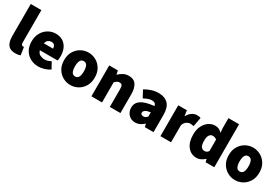

<svg xmlns="http://www.w3.org/2000/svg" viewBox="67 -1688 3916 2693"><g transform="rotate(30 2025.0 -342.0)"><path d="M212 12Q154 12 120.5 -11.5Q87 -35 72.5 -77.5Q58 -120 58 -176V-696H230V-170Q230 -145 239.5 -135.5Q249 -126 258 -126Q263 -126 266.5 -126.5Q270 -127 276 -128L296 -2Q283 4 262 8Q241 12 212 12Z M588 12Q515 12 456.5 -19Q398 -50 364 -108.5Q330 -167 330 -250Q330 -331 364.5 -389.5Q399 -448 454 -480Q509 -512 570 -512Q644 -512 692.5 -479.5Q741 -447 764.5 -392Q788 -337 788 -270Q788 -248 785.5 -227.5Q783 -207 781 -198H493Q506 -151 541 -134.5Q576 -118 612 -118Q660 -118 714 -148L770 -46Q730 -18 680 -3Q630 12 588 12ZM574 -382Q549 -382 526 -366Q503 -350 493 -310H642Q642 -339 627.5 -360.5Q613 -382 574 -382Z M1104 12Q1040 12 983.5 -19Q927 -50 891.5 -108.5Q856 -167 856 -250Q856 -333 891.5 -391.5Q927 -450 983.5 -481Q1040 -512 1104 -512Q1168 -512 1224.5 -481Q1281 -450 1316.5 -391.5Q1352 -333 1352 -250Q1352 -167 1316.5 -108.5Q1281 -50 1224.5 -19Q1168 12 1104 12ZM1104 -126Q1143 -126 1159.5 -159.5Q1176 -193 1176 -250Q1176 -307 1159.5 -340.5Q1143 -374 1104 -374Q1065 -374 1048.5 -340.5Q1032 -307 1032 -250Q1032 -193 1048.5 -159.5Q1065 -126 1104 -126Z M1442 0V-500H1582L1594 -440H1598Q1628 -469 1666.5 -490.5Q1705 -512 1756 -512Q1839 -512 1875.5 -456.5Q1912 -401 1912 -308V0H1740V-286Q1740 -334 1728 -350Q1716 -366 1690 -366Q1666 -366 1650 -356Q1634 -346 1614 -328V0Z M2154 12Q2107 12 2073.5 -9.5Q2040 -31 2022 -66Q2004 -101 2004 -142Q2004 -220 2068 -264.5Q2132 -309 2276 -324Q2270 -376 2206 -376Q2179 -376 2149 -365.5Q2119 -355 2080 -334L2020 -446Q2073 -478 2127.5 -495Q2182 -512 2240 -512Q2338 -512 2393 -456.5Q2448 -401 2448 -278V0H2308L2296 -48H2292Q2262 -21 2228.5 -4.5Q2195 12 2154 12ZM2214 -120Q2235 -120 2249 -129.5Q2263 -139 2276 -154V-222Q2215 -213 2191.5 -195Q2168 -177 2168 -156Q2168 -120 2214 -120Z M2560 0V-500H2700L2712 -414H2716Q2744 -465 2782.5 -488.5Q2821 -512 2858 -512Q2881 -512 2895.5 -509.5Q2910 -507 2920 -502L2892 -354Q2879 -357 2866 -359.5Q2853 -362 2836 -362Q2809 -362 2779.5 -343.5Q2750 -325 2732 -278V0Z M3150 12Q3057 12 3001.5 -58.5Q2946 -129 2946 -250Q2946 -332 2975.5 -390.5Q3005 -449 3052 -480.5Q3099 -512 3150 -512Q3191 -512 3217.5 -498.5Q3244 -485 3266 -462L3260 -534V-696H3432V0H3292L3280 -46H3276Q3251 -21 3217 -4.5Q3183 12 3150 12ZM3196 -128Q3216 -128 3231.5 -135.5Q3247 -143 3260 -164V-348Q3245 -362 3227 -367Q3209 -372 3192 -372Q3165 -372 3143.5 -345Q3122 -318 3122 -252Q3122 -185 3142 -156.5Q3162 -128 3196 -128Z M3770 12Q3706 12 3649.5 -19Q3593 -50 3557.5 -108.5Q3522 -167 3522 -250Q3522 -333 3557.5 -391.5Q3593 -450 3649.5 -481Q3706 -512 3770 -512Q3834 -512 3890.5 -481Q3947 -450 3982.5 -391.5Q4018 -333 4018 -250Q4018 -167 3982.5 -108.5Q3947 -50 3890.5 -19Q3834 12 3770 12ZM3770 -126Q3809 -126 3825.5 -159.5Q3842 -193 3842 -250Q3842 -307 3825.5 -340.5Q3809 -374 3770 -374Q3731 -374 3714.5 -340.5Q3698 -307 3698 -250Q3698 -193 3714.5 -159.5Q3731 -126 3770 -126Z"/></g></svg>

Font: Assistant ExtraBold
Style: Regular
Weight: 800
Designer: Hebrew By Ben Nathan, Latin by Paul Hunt
Version: Version 3.000